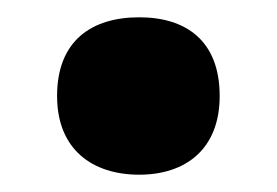

<svg xmlns="http://www.w3.org/2000/svg" viewBox="-20 -464 320 222"><path d="M46 -353C46 -291 87 -262 141 -262C194 -262 234 -291 234 -353C234 -417 195 -444 141 -444C86 -444 46 -417 46 -353Z"/></svg>

Font: Noto Sans Bengali SemiCondensed ExtraBold
Style: Regular
Weight: 800
Width: 4
Designer: Joana Ranito - Universal Thirst; Jelle Bosma - Monotype Design Team
Foundry: Universal Thirst ehf.
Version: Version 3.000